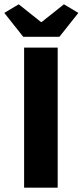

<svg xmlns="http://www.w3.org/2000/svg" viewBox="-37 -872 384 892"><path d="M75 0H231V-651H75ZM71 -701H239L327 -812L260 -852L157 -770H153L50 -852L-17 -812Z"/></svg>

Font: DAIFUKU Sans
Style: Bold
Weight: 700
Designer: Original font ‘Source Han Sans JP’ : Paul D. Hunt
Foundry: Daifuku
Version: Version 1.000